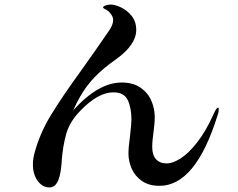

<svg xmlns="http://www.w3.org/2000/svg" viewBox="-20 -811 1040 840"><path d="M937 -332Q937 -320 932 -307Q836 2 678 2Q631 2 600.5 -19.5Q570 -41 556 -73.5Q542 -106 542 -139Q542 -168 549 -217Q555 -271 555 -288Q555 -339 539 -373Q523 -407 476 -407Q409 -407 332 -327Q285 -279 270 -226Q255 -173 250 -109Q250 -99 248 -83Q243 -35 230.5 -13Q218 9 196 9Q166 9 145 -19.5Q124 -48 124 -91Q124 -114 130 -138Q153 -225 201 -304.5Q249 -384 339 -508Q390 -579 444 -658Q446 -661 455.5 -674.5Q465 -688 470 -700Q475 -712 475 -723Q475 -736 467 -747Q456 -763 443.5 -769Q431 -775 431 -778Q431 -783 441.5 -787Q452 -791 465 -791Q482 -791 508.5 -779Q535 -767 555.5 -742Q576 -717 576 -680Q576 -615 488 -552Q431 -512 394.5 -474Q358 -436 331 -389Q316 -363 300 -328Q410 -450 512 -450Q563 -450 595.5 -427Q628 -404 642.5 -369.5Q657 -335 657 -299Q657 -281 655 -262Q653 -243 652 -236Q646 -196 646 -167Q646 -133 662.5 -114.5Q679 -96 710 -96Q735 -96 769.5 -117.5Q804 -139 842.5 -188Q881 -237 915 -313Q927 -340 934 -340Q937 -340 937 -332Z"/></svg>

Font: Shippori Mincho
Style: Bold
Weight: 700
Designer: FONTDASU
Foundry: FONTDASU / Google Inc. / but / Adobe
Version: Version 3.110; ttfautohint (v1.8.3)